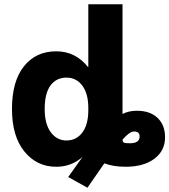

<svg xmlns="http://www.w3.org/2000/svg" viewBox="-20 -770 792 898"><path d="M189 -260Q189 -190 217.5 -151.5Q246 -113 291 -113Q337 -113 365 -150Q393 -187 393 -255V-265Q393 -332 365 -369.5Q337 -407 291 -407Q243 -407 216 -370Q189 -333 189 -260ZM36 -260Q36 -390 92 -460Q148 -530 243 -530Q333 -530 391 -457H393V-750H553V-237Q582 -252 620 -252Q682 -252 717 -218.5Q752 -185 752 -128Q752 -65 702 -27.5Q652 10 567 10Q511 10 468 -6Q452 16 389 108L299 58Q302 53 366 -36Q314 10 243 10Q152 10 94 -61.5Q36 -133 36 -260ZM553 -117Q554 -105 560 -102.5Q566 -100 588 -100Q633 -100 633 -132Q633 -155 607 -155Q586 -155 553 -117Z"/></svg>

Font: M PLUS 1p ExtraBold
Style: Regular
Weight: 800
Version: Version 1.062